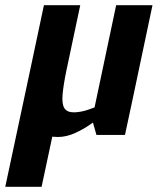

<svg xmlns="http://www.w3.org/2000/svg" viewBox="-68 -520 607 740"><path d="M48.3 -250H188.3Q176.3 -192 173.2 -155.8Q170 -119.7 180 -103.3Q190 -87 216.7 -87L156 8Q82 8 50.7 -45.5Q19.3 -99 38.3 -198ZM443.7 -140 286.7 -60 379.7 -500H519.7ZM188.3 -250H48.3L101.3 -500H241.3ZM286.7 -60 443.7 -140 413.7 0H303.7ZM388.3 -150 398.3 -146.7Q398.3 -146.7 383.8 -131Q369.3 -115.3 344.5 -92.3Q319.7 -69.3 288.3 -46.3Q257 -23.3 222.5 -7.7Q188 8 155 8L215.7 -87Q240.7 -87 270 -96.5Q299.3 -106 326.5 -118.5Q353.7 -131 371 -140.5Q388.3 -150 388.3 -150ZM48.3 -250H188.3L92.3 200H-47.7Z"/></svg>

Font: Epunda Sans Light
Style: Italic
Weight: 300
Italic angle: -12.0243°
Designer: Simon Atzbach
Foundry: typofactur
Version: Version 2.204